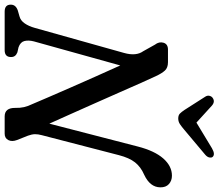

<svg xmlns="http://www.w3.org/2000/svg" viewBox="-78 -860 937 823"><g transform="rotate(90 390.5 -448.5)"><path d="M156.5 -125.5Q150.5 -102.5 154.8 -85Q159 -67.5 181.5 -59.5L203.5 -54.5Q224 -46.5 223.5 -27Q223.5 0 194 0H29Q-1.5 0 -1 -26.5Q-1 -48 24.5 -56.5L49 -63.5Q67 -68 79.2 -85.8Q91.5 -103.5 98.5 -129L206 -512Q220.5 -563.5 198.5 -594L170.5 -644Q156.5 -662 162.2 -681Q168 -700 191.5 -700H245.5Q269.5 -700 281.5 -686.8Q293.5 -673.5 305 -649Q316.5 -624.5 334.8 -583.5Q353 -542.5 375.2 -491.8Q397.5 -441 421.5 -387.2Q445.5 -333.5 468 -282.8Q490.5 -232 509 -191.5L607 -570.5Q625.5 -642.5 658.2 -679.8Q691 -717 732 -717Q753.5 -717 768 -704Q782.5 -691 782 -667Q781.5 -623 728 -598Q694.5 -583.5 675 -558.8Q655.5 -534 644 -489.5L558.5 -159.5Q554 -143 554.2 -129.8Q554.5 -116.5 560.5 -100L579 -53.5Q587.5 -31.5 579.5 -15.8Q571.5 0 552 0H478Q441 0 441.5 -45.5Q442 -66 438.2 -82.8Q434.5 -99.5 425 -119Q414.5 -144 396 -186.8Q377.5 -229.5 354.5 -282.2Q331.5 -335 306.8 -390.2Q282 -445.5 259.5 -495.5ZM536 -770.5Q522 -758.5 511 -751.2Q500 -744 487 -744Q473 -744 465.8 -751.2Q458.5 -758.5 450.5 -770.5L393 -860.5Q387.5 -869.5 389.8 -878.2Q392 -887 398.5 -891.5Q414.5 -903 431.5 -888.5L504.5 -822L614.5 -888.5Q640.5 -903.5 651.5 -891.5Q655.5 -887 654 -877.8Q652.5 -868.5 642 -859.5Z"/></g></svg>

Font: Fraunces 72pt S100
Style: Italic
Weight: 400
Italic angle: -16°
Version: Version 1.000; ttfautohint (v1.8.3)